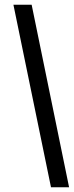

<svg xmlns="http://www.w3.org/2000/svg" viewBox="-20 -640 311 808"><path d="M267.8 148.2H196.1H194.2V146.2L37.1 -617.1L36.6 -620.1H39.5H111.2H113.1L113.6 -618.1L270.3 145.8L270.8 148.2Z"/></svg>

Font: RIT Uroob
Style: 

Weight: 700
Designer: Hussain K H
Foundry: RIT
Version: 2.1.1